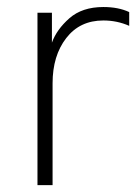

<svg xmlns="http://www.w3.org/2000/svg" viewBox="-20 -538 395 558"><path d="M88.9 0V-501H130.9V-414.1Q144.5 -452.1 181.6 -484.9Q218.8 -517.6 280.3 -517.6Q324.2 -517.6 355.5 -502.9V-462.9Q320.3 -478.5 280.3 -478.5Q211.9 -478.5 172.4 -427.2Q132.8 -376 132.8 -295.9V0Z"/></svg>

Font: Gothic A1 ExtraLight
Style: Regular
Weight: 275
Designer: HanYang I&C Co.,Ltd.
Foundry: HanYang I&C Co.,Ltd.
Version: Version 2.50